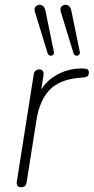

<svg xmlns="http://www.w3.org/2000/svg" viewBox="-20 -782 394 808"><path d="M51 -19 122 -469Q123 -479 129.5 -484.5Q136 -490 146 -490Q155 -490 160 -483.5Q165 -477 163 -465L148 -370H137Q157 -428 209 -461Q261 -494 324 -494Q341 -494 347.5 -490.5Q354 -487 354 -477Q354 -467 349 -462Q344 -457 330 -456L318 -455Q231 -448 189 -404Q147 -360 134 -280L92 -15Q91 -5 85 0.5Q79 6 68 6Q58 6 53.5 -0.5Q49 -7 51 -19ZM280 -738 316 -563Q317 -555 311.5 -550.5Q306 -546 299 -548Q292 -550 289 -559L236 -732Q231 -748 241 -756.5Q251 -765 263.5 -760.5Q276 -756 280 -738ZM171 -738 207 -563Q208 -555 202.5 -550.5Q197 -546 190 -548Q183 -550 180 -559L127 -732Q122 -748 132 -756.5Q142 -765 154.5 -760.5Q167 -756 171 -738Z"/></svg>

Font: SN Pro Thin
Style: Italic
Weight: 200
Italic angle: -9°
Designer: Tobias Whetton
Foundry: Supernotes
Version: Version 1.003;Glyphs 3.3 (3324)